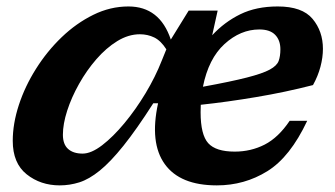

<svg xmlns="http://www.w3.org/2000/svg" viewBox="-20 -548 1012 580"><path d="M908 -183Q856.5 -73.5 787.5 -30.8Q718.5 12 635 12Q524 12 477.8 -52.2Q431.5 -116.5 457.5 -236H443Q392.5 -157 353 -107.8Q313.5 -58.5 281.2 -32.5Q249 -6.5 219.8 2.8Q190.5 12 160.5 12Q102.5 12 60.5 -21.5Q18.5 -55 18.5 -122.5Q18.5 -174.5 37 -231Q55.5 -287.5 88.8 -340.2Q122 -393 166.2 -435.5Q210.5 -478 261.8 -503.2Q313 -528.5 368 -528.5Q462.5 -528.5 496 -428.5L550 -516H637.5L621 -441.5Q658 -481.5 706 -505Q754 -528.5 819 -528.5Q893 -528.5 924.2 -491Q955.5 -453.5 955.5 -400.5Q955.5 -374.5 948 -346.2Q940.5 -318 925.5 -291Q842 -269.5 754.2 -254.8Q666.5 -240 586.5 -231.5Q586 -220.5 586 -209Q586 -141 609 -115.5Q632 -90 689 -90Q738 -90 779.5 -111.2Q821 -132.5 855 -183ZM763.5 -459Q706.5 -459 658.2 -415Q610 -371 593 -286Q678 -301.5 725.8 -313.8Q773.5 -326 795 -337.8Q816.5 -349.5 821.8 -364Q827 -378.5 827 -399Q827 -426.5 811.2 -442.8Q795.5 -459 763.5 -459ZM170 -141Q170 -112 185.8 -98Q201.5 -84 229.5 -84Q255.5 -84 288.5 -109.2Q321.5 -134.5 355.8 -175.8Q390 -217 419.8 -266.5Q449.5 -316 468.5 -364.5L482.5 -399Q466 -425 446 -434.8Q426 -444.5 402.5 -444.5Q368 -444.5 334.2 -423.8Q300.5 -403 271 -369Q241.5 -335 218.8 -294.5Q196 -254 183 -213.8Q170 -173.5 170 -141Z"/></svg>

Font: Newsreader 6pt SemiBold
Style: Italic
Weight: 600
Italic angle: -17°
Designer: Hugues Gentile
Foundry: Production Type
Version: Version 1.003; ttfautohint (v1.8.3)